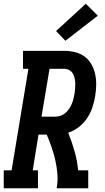

<svg xmlns="http://www.w3.org/2000/svg" viewBox="-39 -1007 559 1027"><path d="M-19 0V-96H23L113 -639H84V-735H304Q334 -735 362.5 -728Q391 -721 413.5 -704.5Q436 -688 450 -663Q464 -638 470 -610Q476 -582 475.5 -552Q475 -522 470 -493Q465 -462 455 -432Q445 -402 427 -375Q409 -348 382.5 -327.5Q356 -307 326 -297Q345 -249 359.5 -199Q374 -149 379 -96H433V0H264Q271 -38 268 -76Q265 -114 257 -149.5Q249 -185 237 -219.5Q225 -254 211 -287H167L136 -96H164V0ZM183 -383H257Q272 -383 286 -388Q300 -393 311.5 -403Q323 -413 331 -425.5Q339 -438 345 -451.5Q351 -465 354 -479Q357 -493 360 -507Q362 -521 363 -535.5Q364 -550 363.5 -563.5Q363 -577 360 -590.5Q357 -604 350 -615Q343 -626 330.5 -632.5Q318 -639 304 -639H226ZM311 -789 261 -841 420 -987 484 -923Z"/></svg>

Font: Iosevka Curly Slab Oblique
Style: Bold
Weight: 700
Italic angle: -9°
Monospace: yes
Designer: Belleve Invis
Foundry: Belleve Invis
Version: Version 11.1.0; ttfautohint (v1.8.3)